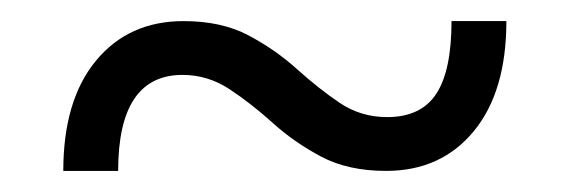

<svg xmlns="http://www.w3.org/2000/svg" viewBox="-20 -363 540 182"><path d="M40 -201Q40 -268 71 -305.5Q102 -343 154 -343Q190 -343 215.5 -329.5Q241 -316 261.5 -297.5Q282 -279 302 -265.5Q322 -252 347 -252Q379 -252 393.5 -274Q408 -296 408 -343H460Q460 -276 429 -238.5Q398 -201 346 -201Q310 -201 284.5 -214.5Q259 -228 238.5 -246.5Q218 -265 197.5 -278.5Q177 -292 153 -292Q92 -292 92 -201Z"/></svg>

Font: Spectral SC
Style: Regular
Weight: 400
Designer: Jean-Baptiste Levee
Foundry: Production Type
Version: Version 2.001